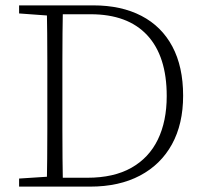

<svg xmlns="http://www.w3.org/2000/svg" viewBox="-20 -694 759 714"><path d="M51 0V-30L174 -38H182V0ZM154 0Q155 -52 155.5 -104.5Q156 -157 156 -214Q156 -271 156 -333V-357Q156 -412 156 -465Q156 -518 155.5 -570.5Q155 -623 154 -674H214Q213 -623 212.5 -571Q212 -519 212 -465.5Q212 -412 212 -357V-333Q212 -271 212 -214.5Q212 -158 212.5 -105Q213 -52 214 0ZM185 0V-33H305Q403 -33 468.5 -70Q534 -107 567 -175Q600 -243 600 -337Q600 -485 527.5 -563Q455 -641 317 -641H185V-674H327Q431 -674 506 -635Q581 -596 621 -521Q661 -446 661 -338Q661 -233 619.5 -157.5Q578 -82 500.5 -41Q423 0 315 0ZM51 -644V-674H182V-635H174Z"/></svg>

Font: Source Serif 4 18pt Light
Style: Regular
Weight: 300
Designer: Frank Grießhammer
Foundry: Adobe Systems Incorporated
Version: Version 4.004;hotconv 1.0.116;makeotfexe 2.5.65601